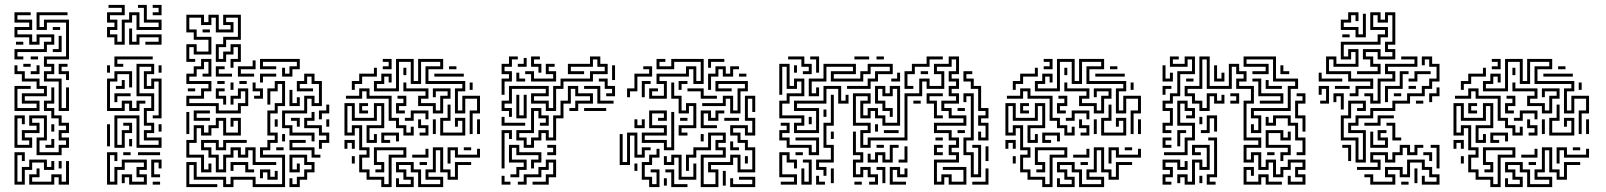

<svg xmlns="http://www.w3.org/2000/svg" viewBox="-20 -746 6541 782"><path d="M39 -504V-546H159V-576H189V-594H141V-564H99V-594H39V-636H99V-654H39V-696H105V-684H51V-666H111V-624H51V-606H111V-576H129V-606H201V-564H171V-534H51V-516H75V-504ZM219 -294V-414H159V-456H189V-474H159V-516H249V-654H171V-624H129V-696H255V-684H141V-636H159V-666H261V-504H171V-486H201V-444H171V-426H231V-306H249V-390H261V-294ZM195 -624V-636H225V-624ZM195 -534V-546H219V-600H231V-534ZM45 -564V-576H75V-564ZM105 -504V-516H135V-504ZM75 -474V-486H105V-474ZM249 -420V-444H219V-486H255V-474H231V-456H261V-420ZM105 -444V-456H129V-480H141V-444ZM39 -294V-396H105V-384H51V-306H129V-324H69V-366H159V-384H129V-414H69V-444H39V-480H51V-456H81V-426H141V-396H171V-354H81V-336H141V-294ZM129 -114V-186H159V-264H111V-246H141V-204H81V-186H111V-144H39V-276H81V-240H69V-264H51V-156H99V-174H69V-216H129V-234H99V-276H171V-174H141V-126H219V-156H249V-174H219V-216H249V-234H219V-264H189V-294H159V-336H189V-390H201V-324H171V-306H201V-276H231V-246H261V-204H231V-186H261V-144H231V-114ZM189 -210V-240H201V-210ZM165 -144V-156H189V-180H201V-144ZM39 6V-126H81V-90H69V-114H51V-6H69V-66H99V-96H171V-66H189V-90H201V-54H159V-84H111V-54H81V6ZM99 6V-36H129V-60H141V-24H111V-6H189V-36H231V-6H249V-90H261V6H219V-24H201V6ZM219 -60V-90H231V-60Z M446 -564V-594H416V-636H446V-654H416V-696H476V-714H422V-726H488V-684H428V-666H458V-624H428V-606H458V-576H476V-666H506V-696H548V-636H626V-654H566V-714H542V-726H578V-666H638V-624H536V-684H518V-654H488V-564ZM602 -684V-696H626V-714H602V-726H638V-684ZM506 -564V-630H518V-576H536V-606H638V-564H572V-576H626V-594H548V-564ZM446 -474V-516H602V-504H458V-486H482V-474ZM446 -144V-276H548V-156H626V-174H566V-216H596V-234H566V-306H596V-354H536V-486H608V-444H578V-396H596V-426H638V-264H602V-276H626V-414H608V-384H566V-456H596V-474H548V-366H608V-294H578V-246H608V-204H578V-186H638V-144H536V-264H458V-156H476V-216H506V-234H482V-246H518V-204H488V-144ZM416 -450V-480H428V-450ZM626 -450V-480H638V-450ZM416 -294V-426H446V-456H518V-390H506V-444H458V-414H428V-306H476V-336H518V-306H536V-336H572V-324H548V-294H506V-324H488V-294ZM452 -384V-396H476V-420H488V-384ZM446 -330V-366H512V-354H458V-330ZM416 -150V-240H428V-150ZM626 -210V-240H638V-210ZM506 -150V-180H518V-150ZM416 6V-126H458V-90H446V-114H428V-6H446V-66H476V-96H578V-54H548V-36H578V6H506V-24H488V0H476V-36H518V-6H566V-24H536V-66H566V-84H488V-54H458V6ZM482 -114V-126H512V-114ZM542 -114V-126H632V-114ZM596 -24V-96H638V-60H626V-84H608V-36H632V-24ZM602 6V-6H632V6Z M919 -470V-506H949V-554H931V-524H901V-494H859V-566H889V-596H949V-674H901V-656H931V-614H859V-674H841V-644H799V-674H751V-626H781V-596H841V-524H769V-554H751V-506H775V-494H739V-566H781V-536H829V-584H769V-614H739V-686H811V-656H829V-686H871V-626H919V-644H889V-686H961V-584H901V-554H871V-506H889V-536H919V-566H961V-494H931V-470ZM805 -614V-626H835V-614ZM859 -284V-314H739V-356H799V-386H829V-404H739V-446H769V-476H799V-506H841V-434H805V-446H829V-494H811V-464H781V-434H751V-416H841V-374H811V-344H751V-326H871V-296H949V-326H979V-374H961V-344H931V-320H919V-356H949V-386H991V-314H961V-284ZM1129 -434V-470H1141V-446H1159V-476H1189V-494H1051V-476H1105V-464H1039V-506H1201V-464H1171V-434ZM949 -434V-476H1009V-500H1021V-464H961V-446H1015V-434ZM859 -434V-476H895V-464H871V-446H925V-434ZM1039 -410V-446H1105V-434H1051V-410ZM1249 -170V-194H1159V-224H1129V-296H1219V-356H1261V-326H1279V-404H1249V-434H1231V-404H1201V-386H1255V-374H1189V-416H1219V-446H1261V-416H1291V-314H1249V-344H1231V-284H1141V-236H1171V-206H1261V-170ZM955 -404V-416H985V-404ZM865 -404V-416H895V-404ZM739 16V-86H781V-26H901V4H919V-26H1021V4H1129V-104H1039V-146H1069V-176H1099V-194H1069V-296H1099V-326H1129V-404H1111V-374H1081V-320H1069V-386H1099V-416H1141V-314H1111V-284H1081V-206H1111V-164H1081V-134H1051V-116H1141V16H1009V-14H931V16H889V-14H769V-74H751V4H865V16ZM1015 -344V-356H1039V-374H1009V-410H1021V-386H1051V-344ZM919 -380V-410H931V-380ZM889 -320V-344H859V-386H895V-374H871V-356H901V-320ZM745 -374V-386H775V-374ZM1159 -314V-380H1171V-326H1189V-350H1201V-314ZM1279 -260V-296H1309V-320H1321V-284H1291V-260ZM769 -254V-296H835V-284H781V-266H835V-254ZM1279 -140V-176H1309V-194H1279V-224H1219V-266H1249V-290H1261V-254H1231V-236H1291V-206H1321V-164H1291V-140ZM739 -200V-290H751V-200ZM799 -44V-104H739V-176H769V-236H811V-206H829V-236H859V-266H901V-206H949V-254H931V-230H919V-266H961V-194H889V-254H871V-224H841V-194H799V-224H781V-164H751V-116H811V-56H829V-80H841V-44ZM1189 -230V-254H1165V-266H1201V-230ZM1099 -230V-260H1111V-230ZM1309 -230V-260H1321V-230ZM1129 -170V-200H1141V-170ZM859 -44V-104H829V-134H799V-176H871V-146H889V-176H985V-164H901V-134H859V-164H811V-146H841V-116H871V-56H889V-116H919V-146H961V-116H979V-146H1021V-86H1105V-74H1009V-134H991V-104H949V-134H931V-104H901V-44ZM1249 -104V-134H1159V-176H1225V-164H1171V-146H1261V-116H1285V-104ZM1105 -134V-146H1135V-134ZM1159 16V-20H1171V4H1189V-26H1219V-56H1249V-74H1219V-104H1171V-56H1189V-80H1201V-44H1159V-116H1231V-86H1261V-44H1231V-14H1201V16ZM979 -44V-74H931V-50H919V-86H991V-56H1015V-44ZM1069 -14V-44H1051V-20H1039V-56H1081V-26H1099V-50H1111V-14Z M1893 -200V-296H1923V-344H1875V-284H1833V-386H1863V-404H1713V-476H1773V-494H1695V-404H1653V-494H1605V-374H1503V-416H1533V-446H1575V-410H1563V-434H1545V-404H1515V-386H1593V-506H1665V-416H1683V-506H1785V-464H1725V-416H1875V-374H1845V-296H1863V-356H1935V-284H1905V-200ZM1539 -464V-476H1563V-494H1539V-506H1575V-464ZM1809 -464V-476H1839V-464ZM1413 -380V-416H1443V-446H1503V-470H1515V-434H1455V-404H1425V-380ZM1623 -440V-470H1635V-440ZM1749 -434V-446H1869V-434ZM1743 -284V-314H1683V-356H1713V-374H1623V-410H1635V-386H1725V-344H1695V-326H1755V-296H1773V-356H1803V-374H1755V-350H1743V-386H1815V-344H1785V-284ZM1893 -380V-410H1905V-380ZM1623 -194V-224H1593V-254H1563V-344H1473V-374H1455V-344H1389V-356H1443V-386H1485V-356H1575V-266H1605V-236H1635V-206H1653V-230H1665V-194ZM1593 -284V-326H1623V-344H1599V-356H1635V-314H1605V-296H1629V-284ZM1533 16V-14H1473V-44H1443V-116H1473V-134H1443V-224H1425V-194H1383V-326H1425V-266H1503V-326H1545V-224H1485V-176H1503V-200H1515V-164H1473V-236H1533V-314H1515V-254H1413V-314H1395V-206H1413V-236H1455V-146H1485V-104H1455V-56H1485V-26H1545V4H1563V-116H1623V-134H1515V-86H1545V-44H1509V-56H1533V-74H1503V-146H1635V-104H1575V16ZM1443 -284V-326H1479V-314H1455V-296H1479V-284ZM1773 -194V-266H1803V-320H1815V-254H1785V-206H1863V-254H1845V-230H1833V-266H1875V-194ZM1629 -254V-266H1653V-296H1725V-260H1713V-284H1665V-254ZM1923 -200V-260H1935V-200ZM1689 -194V-206H1713V-224H1683V-260H1695V-236H1725V-194ZM1743 -200V-260H1755V-200ZM1533 -164V-206H1605V-170H1593V-194H1545V-176H1569V-164ZM1383 -140V-176H1425V-140H1413V-164H1395V-140ZM1593 16V-20H1605V4H1653V-14H1623V-44H1593V-86H1665V-56H1695V4H1773V-14H1713V-56H1743V-146H1785V-56H1815V-26H1833V-86H1899V-74H1845V-14H1803V-44H1773V-134H1755V-44H1725V-26H1785V16H1683V-44H1653V-74H1605V-56H1635V-26H1665V16ZM1803 -80V-146H1845V-116H1923V-140H1935V-104H1833V-134H1815V-80ZM1869 -134V-146H1899V-134ZM1659 -104V-116H1713V-140H1725V-104ZM1413 -80V-110H1425V-80ZM1689 -74V-86H1719V-74Z M2053 -270V-294H2023V-336H2053V-396H2215V-354H2155V-336H2215V-306H2233V-396H2263V-426H2383V-456H2443V-474H2413V-504H2395V-474H2305V-456H2359V-444H2293V-486H2383V-516H2425V-486H2455V-444H2395V-414H2275V-384H2245V-294H2203V-324H2143V-366H2203V-384H2065V-324H2035V-306H2065V-270ZM2023 -360V-426H2053V-444H2023V-486H2053V-516H2089V-504H2065V-474H2035V-456H2065V-414H2035V-360ZM2173 -450V-474H2143V-516H2179V-504H2155V-486H2185V-450ZM2089 -474V-486H2113V-510H2125V-474ZM2143 -414V-444H2119V-456H2155V-426H2233V-444H2203V-486H2239V-474H2215V-456H2245V-414ZM2473 -420V-480H2485V-420ZM2083 -414V-450H2095V-426H2119V-414ZM2449 -354V-366H2473V-384H2443V-414H2419V-426H2455V-396H2485V-354ZM2113 -144V-174H2083V-216H2143V-306H2185V-276H2215V-234H2179V-246H2203V-264H2173V-294H2155V-204H2095V-186H2125V-156H2143V-186H2173V-216H2215V-186H2233V-276H2263V-336H2293V-396H2335V-366H2395V-324H2335V-294H2299V-306H2323V-336H2383V-354H2323V-384H2305V-324H2275V-264H2245V-174H2203V-204H2185V-174H2155V-144ZM2413 -324V-384H2359V-396H2425V-336H2479V-324ZM2083 -264V-360H2095V-276H2113V-360H2125V-264ZM2359 -294V-306H2449V-294ZM2023 -234V-270H2035V-246H2119V-234ZM2023 -60V-216H2065V-180H2053V-204H2035V-60ZM2059 -24V-36H2083V-66H2113V-84H2053V-156H2095V-126H2185V-84H2155V-60H2143V-96H2173V-114H2083V-144H2065V-96H2125V-54H2095V-24ZM2209 -114V-126H2233V-144H2209V-156H2245V-114ZM2089 6V-6H2113V-36H2173V-66H2203V-96H2245V-24H2215V6H2149V-6H2203V-36H2233V-84H2215V-54H2185V-24H2125V6ZM2023 6V-30H2035V-6H2059V6Z M2624 -344V-386H2660V-374H2636V-356H2684V-404H2654V-446H2774V-476H2816V-416H2834V-494H2726V-464H2654V-506H2690V-494H2666V-476H2714V-506H2846V-404H2804V-464H2786V-434H2666V-416H2696V-344ZM2864 -470V-506H2930V-494H2876V-470ZM2534 -350V-386H2564V-446H2624V-464H2600V-476H2636V-434H2576V-374H2546V-350ZM2864 -380V-446H2894V-476H2936V-446H2954V-476H2990V-464H2966V-434H2924V-464H2906V-434H2876V-380ZM2990 -434V-446H3020V-434ZM2594 -350V-416H2630V-404H2606V-350ZM2744 -380V-416H2780V-404H2756V-380ZM2954 -284V-344H2936V-314H2840V-326H2924V-356H2966V-296H2984V-386H3014V-404H2906V-386H2960V-374H2894V-416H3026V-374H2996V-284ZM2744 -194V-236H2804V-314H2786V-284H2744V-344H2714V-410H2726V-356H2756V-296H2774V-326H2816V-224H2756V-206H2780V-194ZM2834 -344V-374H2780V-386H2846V-356H2900V-344ZM2834 16V-116H2924V-134H2894V-176H2924V-194H2876V-134H2816V-104H2786V-50H2774V-116H2804V-146H2864V-206H2936V-164H2906V-146H2936V-104H2846V4H2894V-44H2864V-86H2954V-116H2996V-56H3044V-134H3014V-164H2984V-194H2954V-236H3026V-206H3044V-254H3014V-356H3056V-290H3044V-344H3026V-266H3056V-194H3014V-224H2966V-206H2996V-176H3026V-146H3056V-44H2984V-104H2966V-74H2876V-56H2906V16ZM2684 -134V-164H2594V-206H2684V-224H2624V-296H2696V-254H2660V-266H2684V-284H2636V-236H2696V-194H2606V-176H2696V-146H2714V-290H2726V-134ZM2834 -224V-296H2876V-266H2894V-296H2930V-284H2906V-254H2864V-284H2846V-236H2900V-224ZM2750 -254V-266H2780V-254ZM2930 -254V-266H2990V-254ZM2564 -224V-260H2576V-236H2594V-260H2606V-224ZM2504 -74V-200H2516V-86H2534V-206H2576V-116H2594V-146H2630V-134H2606V-104H2564V-194H2546V-74ZM2834 -170V-200H2846V-170ZM2954 -134V-170H2966V-146H2990V-134ZM2624 16V-14H2594V-86H2624V-116H2654V-140H2666V-104H2636V-74H2606V-26H2636V4H2654V-44H2630V-56H2666V16ZM2744 -14V-104H2726V-74H2684V-110H2696V-86H2714V-116H2756V-26H2804V-80H2816V-14ZM3014 -80V-110H3026V-80ZM2564 -50V-80H2576V-50ZM2714 16V-44H2690V-56H2726V4H2780V16ZM2924 10V-50H2936V10ZM2954 16V-20H2966V4H3044V-14H2990V-26H3056V16ZM2684 10V-20H2696V10Z M3250 -444V-456H3274V-474H3244V-504H3190V-516H3256V-486H3286V-444ZM3304 -450V-504H3280V-516H3316V-450ZM3784 6V-96H3874V-114H3844V-156H3874V-174H3844V-204H3784V-246H3904V-264H3844V-294H3814V-336H3874V-354H3844V-396H3874V-414H3844V-456H3874V-504H3856V-474H3796V-456H3826V-384H3754V-414H3736V-354H3676V-174H3526V-144H3484V-216H3514V-234H3454V-366H3526V-324H3496V-276H3514V-306H3556V-276H3586V-246H3634V-384H3616V-354H3574V-384H3556V-336H3586V-306H3616V-270H3604V-294H3574V-324H3544V-396H3586V-366H3604V-396H3646V-234H3574V-264H3544V-294H3526V-264H3484V-336H3514V-354H3466V-246H3526V-204H3496V-156H3514V-186H3664V-366H3724V-426H3766V-396H3814V-444H3784V-486H3844V-516H3886V-444H3856V-426H3886V-384H3856V-366H3886V-324H3826V-306H3856V-276H3916V-234H3796V-216H3856V-186H3886V-144H3856V-126H3886V-84H3796V-6H3814V-36H3856V-6H3904V-54H3820V-66H3916V6H3844V-24H3826V6ZM3664 -384V-456H3694V-486H3754V-516H3820V-504H3766V-474H3706V-444H3676V-396H3700V-384ZM3550 -504V-516H3580V-504ZM3460 -504V-516H3520V-504ZM3274 -354V-426H3334V-486H3466V-444H3376V-426H3484V-456H3514V-486H3616V-444H3556V-414H3526V-384H3430V-396H3514V-426H3544V-456H3604V-474H3526V-444H3496V-414H3364V-456H3454V-474H3346V-414H3286V-366H3304V-390H3316V-354ZM3214 -204V-246H3244V-264H3154V-336H3184V-366H3244V-414H3226V-384H3184V-474H3166V-360H3154V-486H3196V-396H3214V-426H3256V-354H3196V-324H3166V-276H3256V-234H3226V-216H3304V-294H3214V-336H3334V-396H3406V-336H3424V-360H3436V-324H3394V-384H3346V-324H3226V-306H3316V-204ZM3214 -450V-480H3226V-450ZM3964 -174V-210H3976V-186H3994V-234H3964V-276H3994V-294H3964V-384H3934V-414H3904V-456H3940V-444H3916V-426H3946V-396H3976V-306H4006V-264H3976V-246H4006V-174ZM3730 -444V-456H3760V-444ZM3610 -414V-426H3634V-450H3646V-414ZM3784 -264V-324H3754V-366H3820V-354H3766V-336H3796V-276H3820V-264ZM3934 -24V-114H3904V-186H3934V-354H3916V-330H3904V-366H3946V-174H3916V-126H3946V-36H3964V-144H3940V-156H3976V-24ZM3334 -30V-54H3304V-96H3364V-144H3334V-246H3364V-360H3376V-234H3346V-156H3376V-84H3316V-66H3346V-30ZM3700 -324V-336H3730V-324ZM3880 -294V-306H3910V-294ZM3334 -270V-300H3346V-270ZM3274 -240V-270H3286V-240ZM3274 -114V-144H3184V-174H3154V-216H3184V-234H3160V-246H3196V-204H3166V-186H3196V-156H3286V-126H3304V-174H3220V-186H3316V-114ZM3544 -210V-240H3556V-210ZM3880 -204V-216H3910V-204ZM3580 -204V-216H3640V-204ZM3364 -180V-210H3376V-180ZM3520 6V-6H3544V-24H3514V-54H3496V-24H3454V-96H3484V-114H3454V-210H3466V-126H3496V-84H3466V-36H3484V-66H3526V-36H3556V6ZM3790 -174V-186H3820V-174ZM3514 -84V-120H3526V-96H3544V-126H3586V-96H3604V-156H3640V-144H3616V-84H3574V-114H3556V-84ZM3550 -144V-156H3580V-144ZM3784 -114V-156H3820V-144H3796V-126H3820V-114ZM3640 -84V-96H3664V-150H3676V-84ZM3994 -90V-150H4006V-90ZM3160 6V-6H3214V-24H3154V-126H3196V-96H3226V-60H3214V-84H3184V-114H3166V-36H3226V6ZM3220 -114V-126H3250V-114ZM3244 6V-60H3256V-6H3274V-84H3250V-96H3286V6ZM3574 0V-54H3550V-66H3586V0ZM3604 6V-66H3646V-36H3664V-60H3676V-24H3634V-54H3616V-6H3670V6ZM3364 0V-60H3376V0ZM3940 6V-6H3994V-60H4006V6ZM3304 6V-30H3316V-6H3340V6ZM3460 6V-6H3490V6Z M4585 -200V-296H4615V-344H4567V-284H4525V-386H4555V-404H4405V-476H4465V-494H4387V-404H4345V-494H4297V-374H4195V-416H4225V-446H4267V-410H4255V-434H4237V-404H4207V-386H4285V-506H4357V-416H4375V-506H4477V-464H4417V-416H4567V-374H4537V-296H4555V-356H4627V-284H4597V-200ZM4231 -464V-476H4255V-494H4231V-506H4267V-464ZM4501 -464V-476H4531V-464ZM4105 -380V-416H4135V-446H4195V-470H4207V-434H4147V-404H4117V-380ZM4315 -440V-470H4327V-440ZM4441 -434V-446H4561V-434ZM4435 -284V-314H4375V-356H4405V-374H4315V-410H4327V-386H4417V-344H4387V-326H4447V-296H4465V-356H4495V-374H4447V-350H4435V-386H4507V-344H4477V-284ZM4585 -380V-410H4597V-380ZM4315 -194V-224H4285V-254H4255V-344H4165V-374H4147V-344H4081V-356H4135V-386H4177V-356H4267V-266H4297V-236H4327V-206H4345V-230H4357V-194ZM4285 -284V-326H4315V-344H4291V-356H4327V-314H4297V-296H4321V-284ZM4225 16V-14H4165V-44H4135V-116H4165V-134H4135V-224H4117V-194H4075V-326H4117V-266H4195V-326H4237V-224H4177V-176H4195V-200H4207V-164H4165V-236H4225V-314H4207V-254H4105V-314H4087V-206H4105V-236H4147V-146H4177V-104H4147V-56H4177V-26H4237V4H4255V-116H4315V-134H4207V-86H4237V-44H4201V-56H4225V-74H4195V-146H4327V-104H4267V16ZM4135 -284V-326H4171V-314H4147V-296H4171V-284ZM4465 -194V-266H4495V-320H4507V-254H4477V-206H4555V-254H4537V-230H4525V-266H4567V-194ZM4321 -254V-266H4345V-296H4417V-260H4405V-284H4357V-254ZM4615 -200V-260H4627V-200ZM4381 -194V-206H4405V-224H4375V-260H4387V-236H4417V-194ZM4435 -200V-260H4447V-200ZM4225 -164V-206H4297V-170H4285V-194H4237V-176H4261V-164ZM4075 -140V-176H4117V-140H4105V-164H4087V-140ZM4285 16V-20H4297V4H4345V-14H4315V-44H4285V-86H4357V-56H4387V4H4465V-14H4405V-56H4435V-146H4477V-56H4507V-26H4525V-86H4591V-74H4537V-14H4495V-44H4465V-134H4447V-44H4417V-26H4477V16H4375V-44H4345V-74H4297V-56H4327V-26H4357V16ZM4495 -80V-146H4537V-116H4615V-140H4627V-104H4525V-134H4507V-80ZM4561 -134V-146H4591V-134ZM4351 -104V-116H4405V-140H4417V-104ZM4105 -80V-110H4117V-80ZM4381 -74V-86H4411V-74Z M4715 -204V-246H4745V-294H4715V-336H4745V-366H4775V-456H4835V-504H4817V-474H4745V-516H4781V-504H4757V-486H4805V-516H4847V-444H4787V-354H4757V-324H4727V-306H4757V-234H4727V-216H4751V-204ZM5225 6V-30H5237V-6H5285V-24H5255V-66H5285V-84H5237V-54H5207V-24H5165V-84H5147V-54H5105V-114H5087V-84H5045V-156H5105V-174H5045V-336H5075V-384H5015V-426H5045V-444H5015V-474H4997V-384H4895V-504H4877V-384H4817V-366H4847V-336H4877V-306H4895V-366H4937V-336H4955V-360H4967V-324H4925V-354H4907V-294H4865V-324H4835V-354H4805V-396H4865V-516H4907V-396H4985V-486H5027V-456H5057V-414H5027V-396H5087V-324H5057V-186H5117V-144H5057V-96H5075V-126H5117V-66H5135V-96H5177V-36H5195V-66H5225V-96H5297V-54H5267V-36H5297V6ZM5075 -204V-240H5087V-216H5105V-264H5075V-306H5225V-396H5255V-414H5165V-504H5057V-486H5147V-444H5081V-456H5135V-474H5045V-516H5177V-426H5267V-384H5237V-294H5087V-276H5117V-204ZM5195 -444V-480H5207V-456H5231V-444ZM4925 -414V-480H4937V-426H4955V-450H4967V-414ZM4715 -414V-480H4727V-426H4745V-450H4757V-414ZM5111 -324V-336H5195V-354H5105V-414H5081V-426H5117V-366H5207V-324ZM4811 -414V-426H4841V-414ZM5135 -384V-420H5147V-396H5201V-384ZM4715 -360V-396H4751V-384H4727V-360ZM5285 -210V-264H5255V-336H5285V-354H5261V-366H5297V-324H5267V-276H5297V-210ZM4991 -324V-336H5015V-354H4991V-366H5027V-324ZM4721 -114V-126H4805V-186H4835V-234H4775V-336H4817V-306H4847V-264H4811V-276H4835V-294H4805V-324H4787V-246H4847V-174H4817V-114ZM5261 -114V-126H5285V-174H5255V-234H5225V-264H5177V-234H5135V-270H5147V-246H5165V-276H5237V-246H5267V-186H5297V-114ZM4871 -204V-216H4895V-276H4937V-210H4925V-264H4907V-204ZM4865 -240V-270H4877V-240ZM4775 -150V-216H4811V-204H4787V-150ZM5195 -90V-126H5225V-144H5135V-216H5207V-186H5225V-210H5237V-174H5195V-204H5147V-156H5237V-114H5207V-90ZM4715 -144V-186H4751V-174H4727V-156H4751V-144ZM4895 6V-36H4925V-174H4901V-186H4937V-24H4907V-6H4931V6ZM4805 6V-24H4787V0H4775V-36H4817V-6H4835V-96H4877V-66H4895V-144H4847V-126H4871V-114H4835V-156H4907V-54H4865V-84H4847V6ZM5141 -114V-126H5171V-114ZM4715 6V-36H4745V-54H4715V-96H4787V-66H4805V-90H4817V-54H4775V-84H4727V-66H4757V-24H4727V-6H4751V6ZM5045 6V-66H5087V-30H5075V-54H5057V-6H5105V-36H5147V-6H5201V6H5135V-24H5117V6ZM4865 0V-30H4877V0Z M5477 -354V-366H5501V-396H5561V-414H5471V-444H5381V-516H5423V-486H5501V-534H5483V-504H5441V-576H5591V-606H5621V-624H5561V-696H5603V-666H5621V-696H5663V-564H5633V-546H5663V-504H5591V-534H5543V-516H5573V-486H5603V-444H5507V-456H5591V-474H5561V-504H5531V-546H5603V-516H5651V-534H5621V-576H5651V-684H5633V-654H5591V-684H5573V-636H5633V-594H5603V-564H5453V-516H5471V-546H5513V-474H5411V-504H5393V-456H5483V-426H5573V-384H5513V-354ZM5501 -594V-624H5441V-666H5471V-696H5513V-660H5501V-684H5483V-654H5453V-636H5513V-606H5531V-690H5543V-594ZM5447 -594V-606H5477V-594ZM5501 -84V-174H5441V-276H5471V-336H5543V-294H5507V-306H5531V-324H5483V-264H5453V-186H5513V-96H5531V-204H5471V-246H5501V-276H5561V-306H5651V-336H5711V-366H5771V-396H5801V-426H5831V-474H5801V-504H5783V-480H5771V-516H5813V-486H5843V-414H5813V-384H5783V-354H5723V-324H5663V-294H5573V-264H5513V-234H5483V-216H5543V-84ZM5561 -324V-354H5537V-366H5573V-336H5591V-426H5651V-444H5621V-486H5741V-504H5687V-516H5753V-474H5633V-456H5663V-414H5603V-324ZM5717 -414V-426H5741V-456H5807V-444H5753V-414ZM5621 -330V-396H5681V-456H5717V-444H5693V-384H5633V-330ZM5351 -414V-450H5363V-426H5447V-414ZM5717 -384V-396H5747V-384ZM5357 -324V-336H5381V-384H5363V-360H5351V-396H5393V-324ZM5417 -384V-396H5477V-384ZM5801 -330V-366H5831V-390H5843V-354H5813V-330ZM5441 -300V-354H5423V-330H5411V-366H5453V-300ZM5657 -354V-366H5687V-354ZM5747 -324V-336H5777V-324ZM5537 -234V-246H5591V-276H5657V-264H5603V-234ZM5651 -174V-234H5627V-246H5663V-186H5687V-174ZM5561 -144V-210H5573V-156H5621V-174H5591V-216H5627V-204H5603V-186H5633V-144ZM5471 -90V-144H5447V-156H5483V-90ZM5507 -54V-66H5591V-84H5561V-126H5633V-96H5651V-126H5681V-156H5723V-126H5741V-156H5777V-144H5753V-114H5711V-144H5693V-114H5663V-84H5621V-114H5573V-96H5603V-54ZM5831 -60V-144H5807V-156H5843V-60ZM5801 -90V-114H5777V-126H5813V-90ZM5561 6V-24H5537V-36H5573V-6H5651V-24H5621V-66H5693V-36H5711V-96H5783V-66H5813V-36H5843V6H5771V-30H5783V-6H5831V-24H5801V-54H5771V-84H5723V-24H5681V-54H5633V-36H5663V6ZM5741 0V-60H5753V0ZM5687 6V-6H5717V6Z M6410 -200V-296H6440V-344H6392V-284H6350V-386H6380V-404H6230V-476H6290V-494H6212V-404H6170V-494H6122V-374H6020V-416H6050V-446H6092V-410H6080V-434H6062V-404H6032V-386H6110V-506H6182V-416H6200V-506H6302V-464H6242V-416H6392V-374H6362V-296H6380V-356H6452V-284H6422V-200ZM6056 -464V-476H6080V-494H6056V-506H6092V-464ZM6326 -464V-476H6356V-464ZM5930 -380V-416H5960V-446H6020V-470H6032V-434H5972V-404H5942V-380ZM6140 -440V-470H6152V-440ZM6266 -434V-446H6386V-434ZM6260 -284V-314H6200V-356H6230V-374H6140V-410H6152V-386H6242V-344H6212V-326H6272V-296H6290V-356H6320V-374H6272V-350H6260V-386H6332V-344H6302V-284ZM6410 -380V-410H6422V-380ZM6140 -194V-224H6110V-254H6080V-344H5990V-374H5972V-344H5906V-356H5960V-386H6002V-356H6092V-266H6122V-236H6152V-206H6170V-230H6182V-194ZM6110 -284V-326H6140V-344H6116V-356H6152V-314H6122V-296H6146V-284ZM6050 16V-14H5990V-44H5960V-116H5990V-134H5960V-224H5942V-194H5900V-326H5942V-266H6020V-326H6062V-224H6002V-176H6020V-200H6032V-164H5990V-236H6050V-314H6032V-254H5930V-314H5912V-206H5930V-236H5972V-146H6002V-104H5972V-56H6002V-26H6062V4H6080V-116H6140V-134H6032V-86H6062V-44H6026V-56H6050V-74H6020V-146H6152V-104H6092V16ZM5960 -284V-326H5996V-314H5972V-296H5996V-284ZM6290 -194V-266H6320V-320H6332V-254H6302V-206H6380V-254H6362V-230H6350V-266H6392V-194ZM6146 -254V-266H6170V-296H6242V-260H6230V-284H6182V-254ZM6440 -200V-260H6452V-200ZM6206 -194V-206H6230V-224H6200V-260H6212V-236H6242V-194ZM6260 -200V-260H6272V-200ZM6050 -164V-206H6122V-170H6110V-194H6062V-176H6086V-164ZM5900 -140V-176H5942V-140H5930V-164H5912V-140ZM6110 16V-20H6122V4H6170V-14H6140V-44H6110V-86H6182V-56H6212V4H6290V-14H6230V-56H6260V-146H6302V-56H6332V-26H6350V-86H6416V-74H6362V-14H6320V-44H6290V-134H6272V-44H6242V-26H6302V16H6200V-44H6170V-74H6122V-56H6152V-26H6182V16ZM6320 -80V-146H6362V-116H6440V-140H6452V-104H6350V-134H6332V-80ZM6386 -134V-146H6416V-134ZM6176 -104V-116H6230V-140H6242V-104ZM5930 -80V-110H5942V-80ZM6206 -74V-86H6236V-74Z"/></svg>

Font: Rubik Maze
Style: Regular
Weight: 400
Designer: Hubert and Fischer, NaN
Foundry: Hubert and Fischer, NaN
Version: Version 2.200